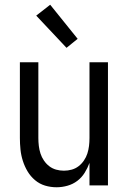

<svg xmlns="http://www.w3.org/2000/svg" viewBox="-20 -783 540 811"><path d="M219 8Q194 8 170.5 1Q147 -6 128 -22Q109 -38 96.5 -59Q84 -80 76.5 -103.5Q69 -127 66.5 -151.5Q64 -176 64 -200V-520H142V-200Q142 -183 144 -166.5Q146 -150 151 -134.5Q156 -119 165.5 -105Q175 -91 188 -81Q201 -71 217 -66.5Q233 -62 250 -62Q267 -62 283 -66.5Q299 -71 312 -81Q325 -91 334.5 -105Q344 -119 349 -134.5Q354 -150 356 -166.5Q358 -183 358 -200V-520H436V0H358V-95Q350 -73 337.5 -53Q325 -33 306.5 -19Q288 -5 265 1.5Q242 8 219 8ZM261 -581 133 -717 192 -763 308 -619Z"/></svg>

Font: Iosevka Term Curly
Style: Regular
Weight: 400
Designer: Belleve Invis
Foundry: Belleve Invis
Version: Version 32.3.0